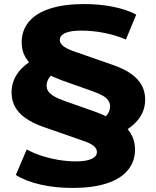

<svg xmlns="http://www.w3.org/2000/svg" viewBox="-20 -736 771 947"><path d="M338 191Q254 191 180.5 174.5Q107 158 58 127L112 1Q142 18 182.5 31.5Q223 45 267.5 52.5Q312 60 354 60Q404 60 431 48Q458 36 458 14Q458 -3 442.5 -16Q427 -29 392 -41L197 -109Q142 -128 106.5 -153Q71 -178 54 -209.5Q37 -241 37 -280Q37 -333 68 -376Q99 -419 163 -453L148 -404Q116 -432 101.5 -461Q87 -490 87 -527Q87 -587 123 -629.5Q159 -672 228 -694Q297 -716 395 -716Q473 -716 540.5 -702Q608 -688 652 -664L601 -541Q550 -563 493 -574Q436 -585 381 -585Q328 -585 301.5 -573Q275 -561 275 -539Q275 -523 290.5 -510Q306 -497 341 -484L536 -416Q591 -397 626.5 -372Q662 -347 679 -315.5Q696 -284 696 -245Q696 -192 665 -150.5Q634 -109 570 -75L585 -124Q617 -96 631.5 -65.5Q646 -35 646 2Q646 61 610 104Q574 147 505 169Q436 191 338 191ZM210 -314Q210 -297 218.5 -285Q227 -273 246 -261.5Q265 -250 299 -238L446 -186Q466 -179 491 -168Q516 -157 530 -149L489 -150Q506 -164 514.5 -179.5Q523 -195 523 -211Q523 -227 514.5 -240Q506 -253 487 -264Q468 -275 434 -287L287 -339Q267 -347 242 -357.5Q217 -368 202 -376L244 -375Q227 -362 218.5 -346Q210 -330 210 -314Z"/></svg>

Font: Nunito Sans 10pt Expanded Black
Style: Regular
Weight: 900
Width: 7
Designer: Vernon Adams
Foundry: Vernon Adams
Version: Version 3.101;gftools[0.9.27]